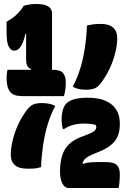

<svg xmlns="http://www.w3.org/2000/svg" viewBox="-20 -836 640 963"><path d="M345 -402Q357 -424 366.5 -447.5Q376 -471 383.5 -495.5Q391 -520 396.5 -546Q402 -572 406 -598.5Q410 -625 412.5 -652.5Q415 -680 416 -708Q425 -710 433 -711.5Q441 -713 448.5 -714Q456 -715 465 -715.5Q474 -716 486 -716Q527 -716 547.5 -697.5Q568 -679 568 -645Q568 -628 565.5 -610Q563 -592 558.5 -573Q554 -554 547.5 -535Q541 -516 532.5 -497.5Q524 -479 514 -461.5Q504 -444 493 -429Q475 -402 457.5 -394Q440 -386 412 -386Q396 -386 383.5 -388Q371 -390 361.5 -393.5Q352 -397 345 -402ZM257 -304Q245 -282 235.5 -258.5Q226 -235 218.5 -210Q211 -185 205.5 -159.5Q200 -134 196 -107Q192 -80 189.5 -53Q187 -26 186 2Q177 5 169 6.5Q161 8 153.5 9Q146 10 137 10Q128 10 116 10Q75 10 54.5 -8Q34 -26 34 -61Q34 -77 36.5 -95Q39 -113 43.5 -132Q48 -151 54.5 -170Q61 -189 69.5 -208Q78 -227 88 -244Q98 -261 109 -277Q128 -303 144.5 -311Q161 -319 189 -319Q205 -319 218 -317Q231 -315 240.5 -312Q250 -309 257 -304ZM18 -486H244Q283 -486 296.5 -469.5Q310 -453 310 -423Q310 -414 309.5 -405Q309 -396 307.5 -386.5Q306 -377 304.5 -369Q303 -361 301 -354H90Q47 -354 30 -376Q13 -398 13 -447Q13 -453 13.5 -458Q14 -463 14.5 -468.5Q15 -474 16 -478.5Q17 -483 18 -486ZM241 -466H133L135 -490Q126 -494 121 -499.5Q116 -505 113.5 -514.5Q111 -524 111 -538Q111 -545 111 -560Q111 -575 111 -593Q111 -611 111 -629Q111 -647 111 -662Q111 -677 111 -686L126 -666H92L109 -678Q106 -659 101.5 -643.5Q97 -628 91.5 -616.5Q86 -605 78 -595Q73 -589 66 -585.5Q59 -582 50 -582Q35 -582 24 -602Q13 -622 13 -674V-727Q27 -735 39.5 -743.5Q52 -752 62 -762Q73 -772 82.5 -783.5Q92 -795 99 -807Q105 -809 112.5 -810.5Q120 -812 128.5 -813.5Q137 -815 146 -815.5Q155 -816 164 -816Q202 -816 221.5 -804Q241 -792 241 -769Q241 -760 241 -737Q241 -714 241 -682.5Q241 -651 241 -617Q241 -583 241 -552Q241 -521 241 -498Q241 -475 241 -466ZM575 107Q571 107 553 107Q535 107 509.5 107Q484 107 454.5 107Q425 107 398.5 107Q372 107 352 107Q332 107 324 107Q310 107 300.5 95.5Q291 84 286 66.5Q281 49 281 29V26Q281 -20 291.5 -55Q302 -90 327.5 -114Q353 -138 397 -153Q424 -163 438.5 -170Q453 -177 458 -184Q463 -191 463 -197Q463 -201 462 -204.5Q461 -208 458 -210Q448 -213 433.5 -214.5Q419 -216 397 -216Q372 -216 347 -209.5Q322 -203 302 -189H296Q294 -194 292.5 -200Q291 -206 290.5 -213Q290 -220 289.5 -227.5Q289 -235 289 -242Q289 -262 294.5 -282Q300 -302 310 -314Q324 -330 351 -338Q378 -346 419 -346Q476 -346 511.5 -329.5Q547 -313 564 -284.5Q581 -256 581 -218V-211Q581 -177 569.5 -151Q558 -125 534.5 -107Q511 -89 477 -75Q443 -62 424.5 -52Q406 -42 398.5 -28.5Q391 -15 390 9L384 -17L420 -12L379 -4Q397 -16 416 -19.5Q435 -23 467 -23H512Q551 -23 566 -8.5Q581 6 581 39Q581 45 580.5 54.5Q580 64 579.5 74Q579 84 577.5 92.5Q576 101 575 107Z"/></svg>

Font: Recursive Monospace Casual Black
Style: Regular
Weight: 900
Version: Version 1.047